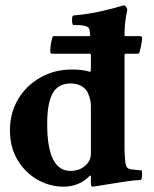

<svg xmlns="http://www.w3.org/2000/svg" viewBox="-20 -699 581 725"><path d="M220.7 5.9Q168 5.9 121.6 -20.5Q75.2 -46.9 46.4 -94.7Q17.6 -142.6 17.6 -207Q17.6 -272.5 48.3 -324.2Q79.1 -376 132.3 -406.2Q185.5 -436.5 252 -436.5Q293 -436.5 320.3 -427.7Q323.2 -427.7 323.2 -441.4V-492.2Q323.2 -496.1 319.3 -496.1H175.8Q169.9 -496.1 169.9 -505.9Q169.9 -529.3 177.7 -557.6Q178.7 -562.5 183.6 -562.5H317.4Q320.3 -562.5 320.3 -566.4Q319.3 -574.2 319.3 -578.1Q319.3 -582 317.4 -588.9Q313.5 -604.5 266.6 -604.5H257.8Q252 -604.5 252 -624Q252 -640.6 257.8 -640.6Q314.5 -645.5 364.7 -657.2Q415 -668.9 436.5 -675.8L446.3 -678.7H448.2Q452.1 -678.7 456.1 -672.9Q460 -667 460.9 -662.1Q450.2 -617.2 450.2 -567.4Q450.2 -562.5 455.1 -562.5H508.8Q516.6 -562.5 516.6 -555.7Q516.6 -537.1 506.8 -502Q504.9 -498 504.9 -498Q502.9 -496.1 502 -496.1H455.1Q450.2 -496.1 450.2 -491.2V-143.6Q450.2 -122.1 452.1 -97.2Q454.1 -72.3 460.9 -65.4Q468.8 -59.6 478.5 -59.1Q488.3 -58.6 503.9 -56.6L513.7 -55.7Q516.6 -54.7 516.6 -43.9Q516.6 -19.5 510.7 -19.5Q486.3 -18.6 454.6 -13.7Q422.9 -8.8 392.6 -3.9Q362.3 1 343.8 3.9L329.1 5.9Q323.2 6.8 323.2 -10.7V-31.2Q323.2 -39.1 319.3 -35.2Q278.3 5.9 220.7 5.9ZM246.1 -53.7Q279.3 -53.7 301.3 -72.8Q323.2 -91.8 323.2 -119.1V-296.9Q323.2 -308.6 321.3 -319.3Q319.3 -330.1 312.5 -346.7Q305.7 -363.3 288.6 -373.5Q271.5 -383.8 246.1 -383.8Q200.2 -383.8 179.2 -347.2Q158.2 -310.5 158.2 -230.5Q158.2 -53.7 246.1 -53.7Z"/></svg>

Font: Crimson Text
Style: Bold
Weight: 700
Designer: Sebastian Kosch
Foundry: Sebastian Kosch
Version: Version 1.100